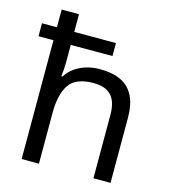

<svg xmlns="http://www.w3.org/2000/svg" viewBox="-112 -852 843 943"><g transform="rotate(15 309.0 -380.0)"><path d="M173 -760V-670H385V-604H173V-517Q173 -498 171.5 -478.5Q170 -459 168 -443H174Q191 -471 217 -489Q243 -507 275 -516.5Q307 -526 342 -526Q407 -526 450 -505.5Q493 -485 515 -441.5Q537 -398 537 -329V0H450V-323Q450 -388 421 -420Q392 -452 330 -452Q240 -452 206.5 -402Q173 -352 173 -258V0H85V-604H9V-670H85V-760Z"/></g></svg>

Font: Noto Sans Symbols
Style: Regular
Weight: 400
Designer: Monotype Design Team
Foundry: Monotype Imaging Inc.
Version: Version 2.002